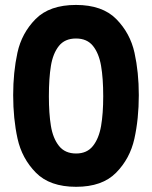

<svg xmlns="http://www.w3.org/2000/svg" viewBox="-20 -728 600 758"><path d="M32 -352.5Q32 -442.5 48.8 -519.8Q65.5 -597 120.5 -652.8Q175.5 -708.5 280 -708.5Q384 -708.5 439 -652.8Q494 -597 511 -519.8Q528 -442.5 528 -352.5Q528 -259 510.5 -180.2Q493 -101.5 438.2 -46Q383.5 9.5 280.5 9.5Q176.5 9.5 121.5 -46.5Q66.5 -102.5 49.2 -181Q32 -259.5 32 -352.5ZM280.5 -122Q323.5 -122 347 -151.8Q370.5 -181.5 379 -230.5Q387.5 -279.5 387.5 -348Q387.5 -419 379 -468.2Q370.5 -517.5 347 -546.8Q323.5 -576 280 -576Q236 -576 212.5 -546.5Q189 -517 181 -468Q173 -419 173 -348Q173 -279.5 181 -230.8Q189 -182 212.8 -152Q236.5 -122 280.5 -122Z"/></svg>

Font: HK Grotesk ExtraBold
Style: Regular
Weight: 800
Designer: Alfredo Marco Pradil
Foundry: Hanken Design Co.
Version: Version 3.001